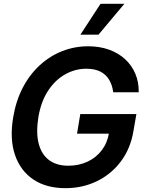

<svg xmlns="http://www.w3.org/2000/svg" viewBox="-20 -981 757 1011"><path d="M324.7 9.8Q224.1 9.8 156 -35.6Q87.9 -81.1 59.1 -164.6Q30.3 -248 49.3 -362.8Q64 -450.7 100.3 -520Q136.7 -589.4 189.9 -637.9Q243.2 -686.5 308.1 -711.9Q373 -737.3 443.8 -737.3Q504.4 -737.3 553.7 -719.7Q603 -702.1 638.4 -669.7Q673.8 -637.2 692.6 -592.8Q711.4 -548.3 710.4 -495.1H576.2Q571.3 -533.7 554.4 -561.5Q537.6 -589.4 508.1 -604.2Q478.5 -619.1 434.6 -619.1Q376 -619.1 323.2 -589.6Q270.5 -560.1 233.2 -503.2Q195.8 -446.3 182.1 -364.3Q168.9 -281.7 183.8 -224.6Q198.7 -167.5 238.5 -137.9Q278.3 -108.4 339.4 -108.4Q395 -108.4 440.7 -129.6Q486.3 -150.9 516.1 -190.2Q545.9 -229.5 554.2 -282.2L583.5 -277.3H385.7L402.8 -380.4H698.2L683.1 -293.5Q668 -199.7 616.9 -131.6Q565.9 -63.5 490.2 -26.9Q414.6 9.8 324.7 9.8ZM403.3 -798.3 509.3 -960.9H634.8L498.5 -798.3Z"/></svg>

Font: Inter Tight SemiBold
Style: Italic
Weight: 600
Italic angle: -9.39999°
Designer: Rasmus Andersson
Foundry: rsms
Version: Version 3.004